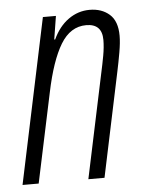

<svg xmlns="http://www.w3.org/2000/svg" viewBox="-45 -578 473 616"><g transform="rotate(-5 192.0 -270.5)"><path d="M3 0 115 -531H157L145 -456H148Q167 -497 198 -519Q229 -541 266 -541Q305 -541 330 -519Q355 -497 355 -450Q355 -428 349.5 -396.5Q344 -365 338 -337L267 0H215L286 -336Q292 -363 297 -390.5Q302 -418 302 -441Q302 -493 251 -493Q200 -493 168.5 -441Q137 -389 116 -288L55 0Z"/></g></svg>

Font: Noto Sans ExtraCondensed Light
Style: Italic
Weight: 300
Width: 2
Italic angle: -12°
Designer: Monotype Design Team
Foundry: Monotype Imaging Inc.
Version: Version 2.013; ttfautohint (v1.8.4.7-5d5b)